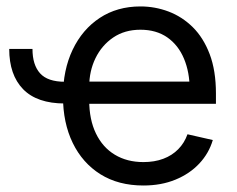

<svg xmlns="http://www.w3.org/2000/svg" viewBox="-20 -568 741 600"><path d="M182.6 -244.6Q95.7 -244.6 52.2 -289.3Q8.8 -334 8.8 -415H81.5Q81.5 -365.2 105.2 -338.9Q128.9 -312.5 182.6 -312.5ZM428.2 11.7Q350.1 11.7 293.9 -23.4Q237.8 -58.6 207.3 -121.3Q176.8 -184.1 176.8 -266.6Q176.8 -349.1 207 -412.6Q237.3 -476.1 291.7 -512Q346.2 -547.9 418.9 -547.9Q464.4 -547.9 506.6 -532Q548.8 -516.1 582.3 -483.2Q615.7 -450.2 635.3 -398.7Q654.8 -347.2 654.8 -275.9V-243.7H229.5V-313H610.4L572.8 -287.6Q572.8 -342.3 554.9 -384.8Q537.1 -427.2 502.7 -451.2Q468.3 -475.1 418.9 -475.1Q369.6 -475.1 333.7 -450.7Q297.9 -426.3 278.3 -386Q258.8 -345.7 258.8 -297.4V-254.4Q258.8 -194.3 279.8 -150.9Q300.8 -107.4 338.9 -84.5Q377 -61.5 428.2 -61.5Q462.9 -61.5 490.2 -71.8Q517.6 -82 536.9 -101.6Q556.2 -121.1 565.9 -148.4L645 -130.4Q632.8 -88.9 602.8 -56.9Q572.8 -24.9 528.3 -6.6Q483.9 11.7 428.2 11.7Z"/></svg>

Font: V-Inter
Style: Regular-375
Weight: 375
Designer: Rasmus Andersson
Foundry: rsms
Version: Version 4.000;git-4146feb